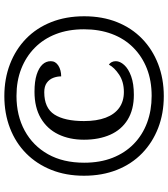

<svg xmlns="http://www.w3.org/2000/svg" viewBox="35 -800 775 885"><g transform="rotate(-90 422.5 -357.5)"><path d="M422 10Q342 10 275 -16Q208 -42 158.5 -90Q109 -138 82 -206Q55 -274 55 -358Q55 -441 82 -508.5Q109 -576 158 -624.5Q207 -673 274.5 -699Q342 -725 422 -725Q502 -725 569.5 -699Q637 -673 686.5 -625Q736 -577 763 -509Q790 -441 790 -357Q790 -273 763 -205.5Q736 -138 686.5 -90Q637 -42 569.5 -16Q502 10 422 10ZM428 -128Q360 -128 313.5 -156.5Q267 -185 244 -237Q221 -289 221 -358Q221 -425 246 -476.5Q271 -528 320.5 -557Q370 -586 442 -586Q490 -586 521 -576Q552 -566 567.5 -549.5Q583 -533 583 -511Q583 -489 562.5 -476Q542 -463 513 -463Q513 -482 506 -500Q499 -518 483 -529.5Q467 -541 440 -541Q367 -541 337 -494Q307 -447 307 -358Q307 -299 322.5 -258Q338 -217 368 -195.5Q398 -174 441 -174Q488 -174 521 -196Q554 -218 567 -243Q574 -239 578.5 -230.5Q583 -222 583 -211Q583 -192 565.5 -172.5Q548 -153 513.5 -140.5Q479 -128 428 -128ZM423 -46Q493 -46 549 -68Q605 -90 646 -131Q687 -172 708.5 -229.5Q730 -287 730 -358Q730 -430 708 -487Q686 -544 645 -584.5Q604 -625 548 -647Q492 -669 423 -669Q332 -669 262.5 -631Q193 -593 154 -523.5Q115 -454 115 -357Q115 -284 137.5 -226.5Q160 -169 201.5 -128.5Q243 -88 299.5 -67Q356 -46 423 -46Z"/></g></svg>

Font: ET Text
Style: Italic
Weight: 470
Italic angle: -12°
Designer: Monotype Design Team
Foundry: Monotype Imaging Inc.
Version: Version 2.009